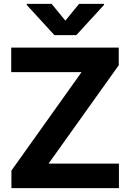

<svg xmlns="http://www.w3.org/2000/svg" viewBox="-20 -974 674 994"><path d="M595.7 0H39.1V-90.8L402.3 -600.6H38.1V-727.5H594.7V-636.2L231.4 -127H595.7ZM118.2 -948.7V-954.1H247.1L318.4 -867.2L389.6 -954.1H518.6V-948.7L375 -792H261.7Z"/></svg>

Font: Inter Tight Stencil
Style: Bold
Weight: 700
Designer: Rasmus Andersson
Foundry: rsms
Version: Version 3.004;Glyphs 3.1.2 (3151)